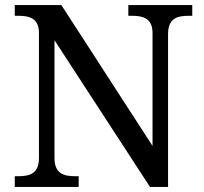

<svg xmlns="http://www.w3.org/2000/svg" viewBox="-20 -734 803 754"><path d="M38 0H289V-42H276C231 -42 194 -51 194 -114V-576L569 0H640V-600C640 -663 677 -672 722 -672H735V-714H484V-672H497C541 -672 579 -663 579 -604V-161L221 -714H38V-672H51C95 -672 133 -663 133 -604V-114C133 -51 96 -42 51 -42H38Z"/></svg>

Font: Noto Fangsong KSS Vertical
Style: Regular
Weight: 400
Designer: LIU Zhao, ZHANG Congyu, Kushim JIANG
Foundry: Guyu Beijing Co. Ltd.
Version: Version 1.000;November 16, 2022;FontCreator 11.5.0.2427 64-b